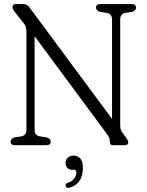

<svg xmlns="http://www.w3.org/2000/svg" viewBox="-20 -720 727 952"><path d="M231.5 -18Q231.5 0 209.5 0H54.5Q32.5 0 32.5 -18Q32.5 -32.5 53 -39L87 -44Q111 -49.5 111 -76.5V-556.5Q111 -587 101.5 -599.5L52.5 -662Q42 -675 42 -685Q42 -700 59 -700H94Q114 -700 126 -683.5L535.5 -130.5V-623.5Q535.5 -650.5 510.5 -656L476.5 -661Q456 -667.5 456 -682Q456 -700 478 -700H632.5Q654.5 -700 654.5 -682Q654.5 -667.5 634 -661L600 -656Q576 -650.5 576 -623.5V-100Q576 -78 584.5 -65.5L606 -36.5Q616 -21.5 616 -15Q616 0 598 0H540.5Q525 0 525 -15Q525 -26.5 522.5 -34.5Q520 -42.5 509.5 -56.5L151.5 -540.5V-76.5Q151.5 -49.5 176.5 -44L210.5 -39Q231.5 -32.5 231.5 -18ZM339.5 122Q323 122 314 112.2Q305 102.5 305 88Q305 72 316.5 61.8Q328 51.5 345 51.5Q364.5 51.5 377.8 65.5Q391 79.5 391 112.5Q391 190.5 325 210.5Q310 215 305.5 203Q302 190.5 316.5 186.5Q338 179 348.2 165Q358.5 151 358.5 135Q358.5 122 347 122Z"/></svg>

Font: Fraunces 144pt SuperSoft Light
Style: Regular
Weight: 300
Version: Version 1.000;[0bf87f6ff]